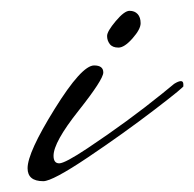

<svg xmlns="http://www.w3.org/2000/svg" viewBox="-20 -322 359 355"><path d="M219.5 -302Q229 -302 234.5 -296Q240 -290 240 -279Q240 -268 225 -251Q210 -234 199 -234Q188 -234 183 -240.5Q178 -247 178 -255.5Q178 -264 194 -283Q210 -302 219.5 -302ZM302 -167Q310 -172 314.5 -172Q319 -172 319 -166V-163Q323 -163 265.5 -119Q208 -75 142.5 -31Q77 13 60 13Q31 13 31 -11Q31 -40 81 -120.5Q131 -201 154 -201Q171 -201 171 -188Q171 -175 125 -117Q79 -59 79 -34Q79 -20 89.5 -20Q100 -20 142 -48Q217 -98 280 -149Z"/></svg>

Font: Mrs Saint Delafield
Style: Regular
Weight: 400
Designer: Alejandro Paul
Foundry: Alejandro Paul
Version: Version 1.000